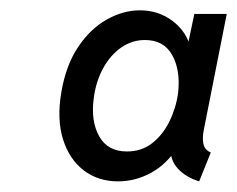

<svg xmlns="http://www.w3.org/2000/svg" viewBox="-20 -747 457 370"><path d="M207.5 -397.5Q168.9 -397.5 141.1 -418.9Q113.3 -440.4 101.3 -479Q89.4 -517.6 98.1 -568.8Q106.9 -621.1 130.4 -656.2Q153.8 -691.4 185.5 -709.2Q217.3 -727.1 249.5 -727.1Q285.6 -727.1 312.7 -706.5Q339.8 -686 347.7 -653.3L307.6 -666H371.1L337.9 -641.1L354.5 -720.2H417L372.6 -496.1Q369.6 -481 372.1 -469.5Q374.5 -458 386.2 -453.1L363.8 -397.5Q337.4 -405.8 322.3 -422.6Q307.1 -439.5 309.1 -463.4L337.4 -448.2H281.2L323.2 -464.8Q302.2 -431.2 271.7 -414.3Q241.2 -397.5 207.5 -397.5ZM224.6 -455.1Q252.9 -455.1 273.4 -471.2Q293.9 -487.3 306.6 -513.2Q319.3 -539.1 323.2 -567.9Q328.1 -611.3 312 -640.6Q295.9 -669.9 259.3 -669.9Q234.4 -669.9 213.4 -655.3Q192.4 -640.6 178.5 -615Q164.6 -589.4 160.6 -557.1Q154.8 -513.7 171.1 -484.4Q187.5 -455.1 224.6 -455.1Z"/></svg>

Font: Reddit Sans Medium
Style: Italic
Weight: 500
Italic angle: -11.25°
Designer: Stephen Hutchings
Version: Version 1.013